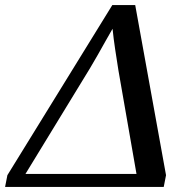

<svg xmlns="http://www.w3.org/2000/svg" viewBox="-65 -734 756 754"><path d="M-45 0 -36 -46 376 -714H466L587 -46L578 0ZM35 -51H471L400 -458Q393 -502 387 -542Q381 -582 377 -621Q363 -597 348.5 -571Q334 -545 319 -518.5Q304 -492 289 -467Z"/></svg>

Font: ET Text
Style: Italic
Weight: 470
Italic angle: -12°
Designer: Monotype Design Team
Foundry: Monotype Imaging Inc.
Version: Version 2.009